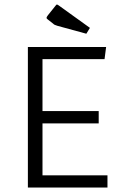

<svg xmlns="http://www.w3.org/2000/svg" viewBox="-20 -834 553 854"><path d="M169 -285V-54H458V0H104V-625H452L445 -571H169V-340H419V-285ZM364 -684 236 -719Q227 -722 223.5 -723.5Q220 -725 216 -729L193 -747Q187 -751 187 -755Q187 -758 193 -766L229 -811Q231 -814 234 -814Q235 -814 241 -810L380 -710Z"/></svg>

Font: Changa ExtraLight ExtraLight
Style: Regular
Weight: 250
Version: Version 3.002; ttfautohint (v1.8.2)